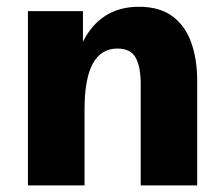

<svg xmlns="http://www.w3.org/2000/svg" viewBox="-20 -561 672 581"><path d="M64.5 0V-527.3H231V-434.6Q256.3 -485.8 298.8 -513.2Q341.3 -540.5 400.4 -540.5Q463.4 -540.5 502.2 -511.5Q541 -482.4 558.8 -431.9Q576.7 -381.3 576.7 -316.9V0H405.8V-306.6Q405.8 -359.4 390.4 -386.7Q375 -414.1 335.4 -414.1Q286.1 -414.1 261 -368.9Q235.8 -323.7 235.8 -228V0Z"/></svg>

Font: Schibsted Grotesk ExtraBold
Style: Regular
Weight: 800
Designer: Bakken & Baeck AS, Henrik Kongsvoll
Foundry: Schibsted ASA
Version: Version 1.100; ttfautohint (v1.8.4.7-5d5b);gftools[0.9.25]